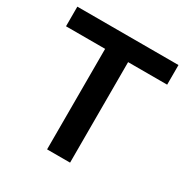

<svg xmlns="http://www.w3.org/2000/svg" viewBox="-171 -897 1011 1042"><g transform="rotate(30 335.0 -376.5)"><path d="M18.1 -752.9H651.9V-629.9H407.2V0H263.2V-629.9H18.1Z"/></g></svg>

Font: Standard
Style: Bold
Weight: 400
Designer: Bryce Wilner
Version: Version 2.000;PS 2.0;hotconv 16.6.51;makeotf.lib2.5.65220 DE